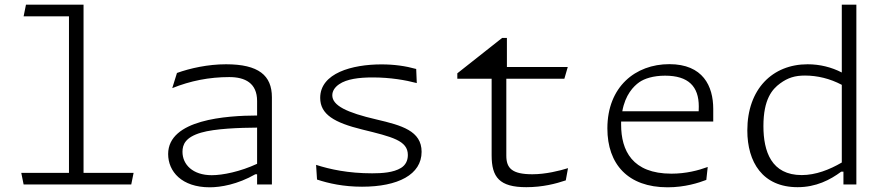

<svg xmlns="http://www.w3.org/2000/svg" viewBox="-20 -785 3760 817"><path d="M80.5 0H538.5L548.5 -49.5H335.5V-765H90.5L80.5 -715.5H273.5V-49.5H70.5Z M1137 0V-371C1137 -464 1080.5 -511.5 942 -511.5C864.5 -511.5 788.5 -494.5 733 -474.5L713 -410C790 -441 870 -457 955.5 -457C1023 -457 1074 -431.5 1074 -355V-293.5C944 -293 695.5 -277 695.5 -129.5C695.5 -55.5 753 12 872.5 12C918.5 12 990.5 0 1066.5 -43.5H1074V0ZM756.5 -139C756.5 -170 769 -201 835.5 -220.5C895 -238 1000.5 -241.5 1074 -242V-88C1002 -54.5 927.5 -39.5 881 -39.5C800 -39.5 756.5 -85 756.5 -139Z M1603.5 -511C1478.5 -511 1342.5 -474 1342.5 -368.5C1342.5 -298 1403 -263 1521 -234C1649 -202.5 1715.5 -187 1715.5 -125.5C1715.5 -100.5 1705 -82 1686.5 -70.5C1654 -50.5 1606 -47.5 1563.5 -47.5C1462 -47.5 1383.5 -64.5 1325 -83.5L1329 -21C1378.5 -4.5 1442 9.5 1520.5 9.5C1673.5 9.5 1774 -42 1774 -139C1774 -228 1689.5 -251.5 1582.5 -276.5C1455 -306 1394 -336 1394 -379.5C1394 -397 1404 -413.5 1423 -426.5C1455.5 -449 1508.5 -455.5 1565.5 -455.5C1642 -455.5 1706 -444 1753.5 -431.5L1751 -491.5C1706 -504 1658 -511 1603.5 -511Z M1926 -450H2072V-124C2072 -31 2105 11.5 2219.5 11.5C2289.5 11.5 2346 -3.5 2387.5 -17.5L2397 -69.5C2362 -58.5 2302 -43.5 2245.5 -43.5C2159 -43.5 2134.5 -69 2134.5 -122.5V-450H2381.5L2396 -500H2137V-623.5H2116.5L1926 -473Z M2700 -435C2722 -450.5 2759.5 -463 2810 -463C2909.5 -463 2953.5 -417 2953.5 -332C2953.5 -324.5 2953 -318 2953 -311.5H2628C2640.5 -382 2676 -418 2700 -435ZM2564.5 -238.5C2564.5 -86.5 2652 12 2820.5 12C2894.5 12 2953 -7 2985.5 -19.5L2991.5 -74.5C2952 -60 2899.5 -46 2837 -46C2670 -46 2623 -145 2623 -254.5V-268H3015V-321.5C3015 -418.5 2971.5 -512 2828 -512C2684 -512 2564.5 -416 2564.5 -238.5Z M3160 -230C3160 -95 3225 11.5 3374 11.5C3452.5 11.5 3512.5 -19.5 3559.5 -54.5H3569V0H3624V-765H3562V-476.5C3518.5 -499 3469 -511.5 3416.5 -511.5C3267 -511.5 3160 -406 3160 -230ZM3228.5 -248.5C3228.5 -363 3266 -405.5 3299.5 -430C3333 -454.5 3363 -463.5 3405.5 -463.5C3458 -463.5 3512 -450.5 3562 -424V-93.5C3510 -63 3451 -40 3391.5 -40C3263 -40 3228.5 -139.5 3228.5 -248.5Z"/></svg>

Font: Monaspace Argon ExtraLight
Style: Regular
Weight: 200
Designer: Riley Cran & the Lettermatic Team
Foundry: Lettermatic
Version: Version 1.000 (Monaspace Argon)